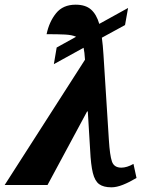

<svg xmlns="http://www.w3.org/2000/svg" viewBox="-45 -790 603 820"><path d="M-25 0 318 -535Q316 -568 312 -586L185 -516L197 -587L280 -633Q263 -641 232.5 -642.5Q202 -644 154 -644Q165 -697 194.5 -733.5Q224 -770 278 -770Q320 -770 343.5 -749.5Q367 -729 379 -688L502 -756L489 -683L390 -629Q392 -613 394 -594.5Q396 -576 397 -555L420 -192Q424 -127 433 -100.5Q442 -74 473 -74Q497 -74 525 -90L538 -30Q508 -12 480.5 -1Q453 10 431 10Q397 10 378.5 -3.5Q360 -17 351.5 -51.5Q343 -86 340 -149L330 -314H327L158 0Z"/></svg>

Font: Noto Serif Condensed ExtraBold
Style: Italic
Weight: 800
Width: 3
Italic angle: -12°
Designer: Monotype Design Team
Foundry: Monotype Imaging Inc.
Version: Version 2.014; ttfautohint (v1.8.4.7-5d5b)